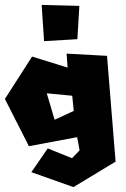

<svg xmlns="http://www.w3.org/2000/svg" viewBox="-20 -627 514 784"><path d="M150 -607 160 -459 296 -467 304 -603ZM171 -246 275 -236 281 -174 203 -138ZM111 -396 0 -223 98 -30 295 -67 305 -13 274 19 175 -21 108 76 280 137 452 33 417 -399 252 -408 256 -351Z"/></svg>

Font: Super Mario
Style: Regular
Weight: 400
Version: Version 1.0